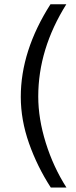

<svg xmlns="http://www.w3.org/2000/svg" viewBox="-20 -728 347 875"><path d="M282.7 126.5H211.4Q149.9 31.7 112.3 -74.7Q74.7 -181.2 74.7 -286.6Q74.7 -496.6 210 -708.5H282.2Q154.3 -504.4 154.3 -288.1Q154.3 -187 188.7 -76.9Q223.1 33.2 282.7 126.5Z"/></svg>

Font: RGR Online_21
Style: Regular
Weight: 400
Italic angle: -12°
Designer: vernon adams
Foundry: vernon adams
Version: Version 1.000